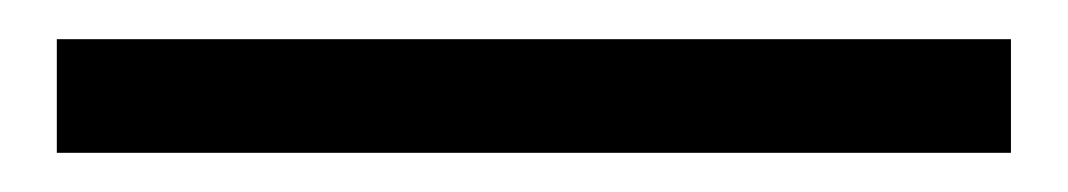

<svg xmlns="http://www.w3.org/2000/svg" viewBox="-20 -20 545 98"><path d="M9 58V0H496V58Z"/></svg>

Font: Muli Medium
Style: Regular
Weight: 500
Designer: Vernon Adams
Foundry: Vernon Adams
Version: Version 2.100; ttfautohint (v1.8.1.43-b0c9)